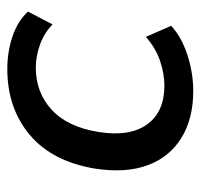

<svg xmlns="http://www.w3.org/2000/svg" viewBox="-32 -522 562 539"><g transform="rotate(-90 249.5 -252.0)"><path d="M264 9Q186 9 132 -24.5Q78 -58 55.5 -119.5Q33 -181 46 -266Q66 -387 141 -450Q216 -513 326 -513Q374 -513 417 -498.5Q460 -484 487 -455L451 -386Q426 -410 393.5 -421.5Q361 -433 330 -433Q260 -433 211.5 -388.5Q163 -344 149 -257Q135 -170 170 -121Q205 -72 279 -72Q312 -72 348 -84Q384 -96 416 -124L447 -53Q416 -24 365.5 -7.5Q315 9 264 9Z"/></g></svg>

Font: Mulish ExtraLight SemiBold
Style: Italic
Weight: 600
Italic angle: -9°
Version: Version 3.603